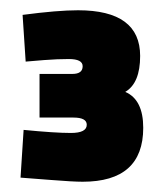

<svg xmlns="http://www.w3.org/2000/svg" viewBox="-20 -821 320 374"><path d="M20 -475 26 -568Q87 -562 118 -562Q149 -562 149 -578Q149 -592 123 -592H57V-677H121Q141 -677 141 -692Q141 -706 114 -706Q92 -706 66 -704Q40 -702 30 -701L24 -792Q92 -801 132 -801Q253 -801 253 -712Q253 -659 224 -642Q259 -627 259 -572Q259 -467 141 -467Q122 -467 78.5 -470.5Q35 -474 20 -475Z"/></svg>

Font: Cairo
Style: Bold
Weight: 700
Designer: Mohamed Gaber
Foundry: Kief Type Foundry
Version: Version 2.100